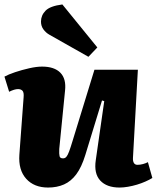

<svg xmlns="http://www.w3.org/2000/svg" viewBox="-22 -828 704 862"><path d="M-2 -484Q16 -494 46 -504Q76 -514 109 -521.5Q142 -529 167 -529Q222 -529 249 -501.5Q276 -474 270 -421L244 -159Q243 -136 245.5 -126.5Q248 -117 261 -117Q270 -117 276 -124Q282 -131 288.5 -148.5Q295 -166 304 -196L402 -515H597L575 -120Q574 -105 579 -96.5Q584 -88 595 -88Q607 -88 620 -91.5Q633 -95 642 -100L662 -29Q649 -21 631 -13Q613 -5 593 1Q573 7 552.5 10.5Q532 14 515 14Q457 14 428 -17.5Q399 -49 408 -109L446 -374L436 -377L361 -132Q344 -77 320.5 -45.5Q297 -14 265.5 0Q234 14 194 14Q131 14 95.5 -25.5Q60 -65 65 -134L84 -391Q86 -413 79 -420.5Q72 -428 59 -428Q51 -428 41 -425Q31 -422 19 -416ZM415 -615 375 -573 200 -672Q184 -681 173 -696Q162 -711 162 -731Q162 -759 182.5 -780Q203 -801 258 -808Z"/></svg>

Font: Literata ExtraBold
Style: Italic
Weight: 800
Italic angle: -2°
Designer: Latin by Veronika Burian and Jose Scaglione. Greek by Irene Vlachou. Cyrillic by Vera Evstafieva
Foundry: TypeTogether
Version: Version 3.002